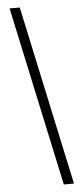

<svg xmlns="http://www.w3.org/2000/svg" viewBox="-67 -834 491 1128"><g transform="rotate(-5 178.5 -270.0)"><path d="M322 259 95 -799H35L262 259Z"/></g></svg>

Font: Noto Serif Sinhala ExtraCondensed
Style: Regular
Weight: 400
Width: 2
Designer: Jelle Bosma - Monotype Design Team
Foundry: Monotype Imaging Inc.
Version: Version 2.007